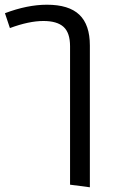

<svg xmlns="http://www.w3.org/2000/svg" viewBox="-20 -593 496 814"><path d="M179 -573Q272 -573 316.5 -530.5Q361 -488 361 -400V201L277 190V-397Q277 -454 249.5 -479Q222 -504 164 -504Q103 -504 22 -474L1 -537Q96 -573 179 -573Z"/></svg>

Font: FiraGO Book
Style: Regular
Weight: 350
Designer: bBox Type
Foundry: bBox Type GmbH
Version: Version 1.001;PS 001.001;hotconv 1.0.88;makeotf.lib2.5.64775